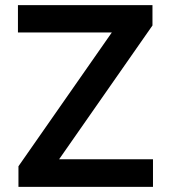

<svg xmlns="http://www.w3.org/2000/svg" viewBox="-20 -727 665 747"><path d="M51.8 -80.1 415 -600.6H49.8V-707H573.2V-627.9L210 -107.4H575.2V0H51.8Z"/></svg>

Font: Pretendard GOV SemiBold
Style: Regular
Weight: 600
Designer: Base glyphs from Inter by Rasmus Andersson; Hangeul glyphs from Noto Sans CJK(Source Han Sans) by Jang Soo-young and Kan
Foundry: Kil Hyung-jin
Version: Version 1.309